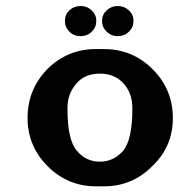

<svg xmlns="http://www.w3.org/2000/svg" viewBox="-20 -623 608 653"><path d="M307.6 -551.8Q307.6 -530.3 292 -515.1Q276.4 -500 253.9 -500Q231.4 -500 216.1 -515.1Q200.7 -530.3 200.7 -551.8Q200.7 -573.2 216.1 -587.9Q231.4 -602.5 253.9 -602.5Q276.4 -602.5 292 -587.6Q307.6 -572.8 307.6 -551.8ZM434.1 -551.8Q434.1 -530.3 418.5 -515.1Q402.8 -500 380.6 -500Q358.4 -500 342.8 -515.1Q327.1 -530.3 327.1 -551.8Q327.1 -573.2 342.8 -587.9Q358.4 -602.5 380.6 -602.5Q402.8 -602.5 418.5 -587.6Q434.1 -572.8 434.1 -551.8ZM242.2 -109.4Q273.4 -72.8 319.8 -73.2Q366.2 -73.2 398.2 -109.6Q430.2 -146 430.2 -254.9Q430.2 -306.6 399.9 -339.4Q369.6 -372.6 319.8 -372.6Q270 -372.6 242.2 -341.3Q209 -305.7 209.5 -254.9Q209 -146 242.2 -109.4ZM333.5 -456.1Q430.7 -456.1 499 -387.7Q567.9 -318.8 567.9 -221.7Q567.9 -124.5 498 -58.1Q430.2 10.7 333.5 10.7Q306.6 10.7 306.6 10.7Q210.4 10.7 142.1 -57.6Q73.7 -126 73.7 -222.2Q73.7 -318.8 141.6 -388.7Q210.9 -456.5 306.6 -456.1Q320.3 -456.1 333.5 -456.1Z"/></svg>

Font: Dyuthi
Style: Regular
Weight: 400
Designer: Hiran Venugopalan, Hussain K H and Suresh P for Sawthanthra Malayalam Computing (SMC)
Version: Version 3.0.0+20221109